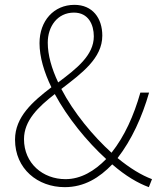

<svg xmlns="http://www.w3.org/2000/svg" viewBox="-20 -759 661 792"><path d="M250 -20C157 -20 79 -85 79 -185C79 -262 138 -318 206 -371C259 -273 338 -176 418 -103C370 -54 314 -20 250 -20ZM177 -583C177 -650 217 -707 285 -707C345 -707 367 -657 367 -609C367 -531 296 -476 220 -419C193 -476 177 -532 177 -583ZM607 -20C564 -36 516 -65 465 -107C523 -182 566 -276 595 -377H559C532 -282 494 -197 440 -129C364 -198 284 -294 233 -392C316 -456 402 -518 402 -612C402 -684 362 -739 287 -739C202 -739 143 -673 143 -581C143 -524 162 -461 192 -399C115 -340 42 -277 42 -183C42 -62 136 13 247 13C328 13 390 -26 443 -81C498 -33 550 -3 594 13Z"/></svg>

Font: Source Han Sans CN ExtraLight
Style: Regular
Weight: 250
Designer: Ryoko NISHIZUKA (kana & ideographs); Paul D. Hunt (Latin, Greek & Cyrillic); Wenlong ZHANG (bopomofo); Sandoll Communica
Foundry: Adobe Systems Incorporated
Version: Version 1.004;PS 1.004;hotconv 16.6.51;makeotf.lib2.5.65220